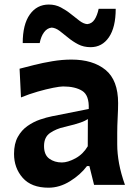

<svg xmlns="http://www.w3.org/2000/svg" viewBox="-20 -830 616 862"><path d="M197.8 12.7Q121.1 12.7 82 -31.5Q43 -75.7 43 -139.2Q43 -185.1 60.1 -215.6Q77.1 -246.1 103.8 -264.6Q130.4 -283.2 159.7 -293.2Q189 -303.2 213.9 -308.1L378.4 -340.8Q380.9 -402.3 349.1 -422.1Q317.4 -441.9 263.2 -441.9Q249.5 -441.9 218.5 -435.8Q187.5 -429.7 149.2 -418.7Q110.8 -407.7 74.2 -392.6L67.9 -521.5Q94.2 -528.3 132.8 -538.1Q171.4 -547.9 215.3 -555.2Q259.3 -562.5 300.8 -562.5Q397 -562.5 453.6 -516.4Q510.3 -470.2 510.3 -366.7Q510.3 -340.8 508.3 -302.5Q506.3 -264.2 506.3 -232.4V-181.2Q506.3 -141.1 514.6 -95.9Q522.9 -50.8 541 0H402.3L381.3 -84.5H370.6Q341.3 -45.4 294.4 -16.4Q247.6 12.7 197.8 12.7ZM257.8 -100.6Q284.2 -100.6 318.6 -119.1Q353 -137.7 374 -173.3L374.5 -295.4Q363.8 -288.1 343 -280.3Q322.3 -272.5 268.6 -259.8Q232.9 -252 205.3 -233.4Q177.7 -214.8 177.7 -174.3Q177.7 -134.8 201.2 -117.7Q224.6 -100.6 257.8 -100.6ZM386.7 -618.2Q355.5 -618.2 330.8 -631.1Q306.2 -644 285.9 -660.9Q265.6 -677.7 247.8 -691.2Q230 -704.6 212.4 -706.1Q191.9 -704.1 178 -685.5Q164.1 -667 158.2 -636.7H82Q82 -720.2 113.8 -764.9Q145.5 -809.6 199.2 -809.6Q229 -809.6 253.4 -796.6Q277.8 -783.7 298.6 -766.8Q319.3 -750 337.2 -736.6Q355 -723.1 371.6 -721.7Q392.1 -723.6 404.3 -741.9Q416.5 -760.3 422.9 -790.5H499.5Q499.5 -707.5 469 -662.8Q438.5 -618.2 386.7 -618.2Z"/></svg>

Font: Pinar-FD SemiBold
Style: Regular
Weight: 600
Designer: Amin Abedi
Version: Version 2.000